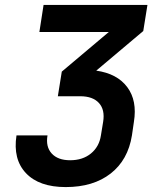

<svg xmlns="http://www.w3.org/2000/svg" viewBox="-20 -750 640 780"><path d="M247 10Q139 10 85.5 -46.5Q32 -103 47 -200H173Q165 -154 190 -126.5Q215 -99 265 -99Q316 -99 349.5 -126.5Q383 -154 390 -200L399 -255Q407 -304 382 -331.5Q357 -359 306 -359H215L231 -459L422 -620H140L157 -730H579L562 -624L371 -463Q456 -451 497 -396Q538 -341 524 -255L516 -200Q500 -100 429.5 -45Q359 10 247 10Z"/></svg>

Font: JetBrains Mono NL
Style: Bold Italic
Weight: 700
Italic angle: -9°
Designer: Philipp Nurullin, Konstantin Bulenkov
Foundry: JetBrains
Version: Version 2.304; ttfautohint (v1.8.4.7-5d5b)